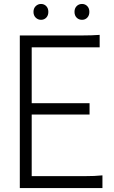

<svg xmlns="http://www.w3.org/2000/svg" viewBox="-20 -949 575 969"><path d="M80 0V-770H391Q421 -770 441.5 -770.8Q462 -771.5 483 -773V-710H140V-428H432V-371H140V-60H405Q461 -60 497 -64V0ZM187 -849Q171.5 -849 160.2 -860Q149 -871 149 -889Q149 -907 160.2 -918Q171.5 -929 187 -929Q203 -929 213.5 -918Q224 -907 224 -889Q224 -871 213.5 -860Q203 -849 187 -849ZM394 -849Q377.5 -849 366.8 -860Q356 -871 356 -889Q356 -907 366.8 -918Q377.5 -929 394 -929Q410 -929 420.5 -918Q431 -907 431 -889Q431 -871 420.5 -860Q410 -849 394 -849Z"/></svg>

Font: Junction Light
Style: Regular
Weight: 300
Designer: Caroline Hadilaksono
Foundry: Caroline Hadilaksono, Tyler Finck, The League of Moveable Type
Version: Version 2.000; ttfautohint (v1.8.3)